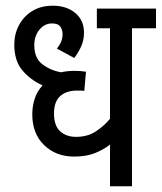

<svg xmlns="http://www.w3.org/2000/svg" viewBox="-20 -652 566 672"><path d="M526 -553H442V0H365V-146Q342 -128 312 -116Q282 -104 239 -104Q176 -104 134.5 -144Q93 -184 93 -252Q93 -280 101.5 -306.5Q110 -333 129 -353Q87 -372 58.5 -405.5Q30 -439 30 -496Q30 -533 46.5 -564Q63 -595 93 -613.5Q123 -632 165 -632Q213 -632 243.5 -606.5Q274 -581 274 -538Q274 -512 264.5 -490.5Q255 -469 240 -449L179 -482Q187 -491 193 -504Q199 -517 199 -532Q199 -548 191 -559Q183 -570 162 -570Q136 -570 118 -548Q100 -526 100 -494Q100 -448 129 -426.5Q158 -405 194 -399Q215 -404 241 -404Q262 -404 281 -401L275 -334Q269 -335 262.5 -335Q256 -335 250 -335Q212 -335 190.5 -315.5Q169 -296 169 -255Q169 -212 190.5 -192.5Q212 -173 246 -173Q286 -173 314.5 -191.5Q343 -210 365 -236V-553H319V-622H526Z"/></svg>

Font: Noto Sans Devanagari Condensed
Style: Regular
Weight: 400
Width: 3
Designer: Jelle Bosma - Monotype Design Team
Foundry: Monotype Imaging Inc.
Version: Version 2.004; ttfautohint (v1.8.4.7-5d5b)